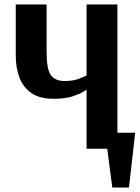

<svg xmlns="http://www.w3.org/2000/svg" viewBox="-20 -670 629 865"><path d="M370 0V-266Q370 -266 354 -256Q338 -246 305.5 -235.5Q273 -225 221 -225Q158 -225 121 -251Q84 -277 67.5 -321Q51 -365 51 -419V-650H190V-436Q190 -357 209.5 -331Q229 -305 272 -305Q310 -305 336.5 -315.5Q363 -326 370 -330V-650H509V0ZM486 175 463 0H370V-72H589L561 175Z"/></svg>

Font: Arsenal SC
Style: Bold
Weight: 700
Designer: Andrij Shevchenko
Foundry: Stairsfor
Version: Version 2.001; ttfautohint (v1.8.4.7-5d5b)